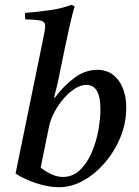

<svg xmlns="http://www.w3.org/2000/svg" viewBox="-20 -772 582 803"><path d="M45 -46 162 -617Q165 -631 167 -643Q169 -655 169 -662Q169 -681 151.5 -685.5Q134 -690 86 -691Q85 -698 84.5 -704.5Q84 -711 85 -718Q138 -722 189.5 -729.5Q241 -737 279 -752L292 -745Q282 -711 271 -662.5Q260 -614 250 -565L221 -424L206 -364H210Q247 -414 292 -447Q337 -480 387 -480Q443 -480 475.5 -436Q508 -392 508 -321Q508 -258 484 -199Q460 -140 419.5 -92.5Q379 -45 329 -17Q279 11 226 11Q185 11 135.5 -4.5Q86 -20 45 -46ZM185 -242 150 -71Q173 -53 196.5 -42.5Q220 -32 243 -32Q284 -32 314 -60.5Q344 -89 363 -133Q382 -177 391 -225.5Q400 -274 400 -314Q400 -417 342 -417Q318 -417 293.5 -401.5Q269 -386 246.5 -360Q224 -334 207.5 -303Q191 -272 185 -242Z"/></svg>

Font: Tiro Tamil
Style: Italic
Weight: 400
Italic angle: -11°
Designer: Tamil: Fernando Mello & Fiona Ross, assisted by Kaja Sojewska. Latin: John Hudson with Paul Hanslow, assisted by Kaja So
Foundry: Tiro Typeworks Ltd.
Version: Version 1.52